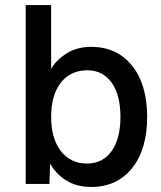

<svg xmlns="http://www.w3.org/2000/svg" viewBox="-20 -730 640 762"><path d="M342 12Q285 12 243.5 -13.5Q202 -39 179 -81L176 0H82V-710H183V-457Q203 -492 244.5 -518Q286 -544 342 -544Q444 -544 504 -469.5Q564 -395 564 -266Q564 -137 504 -62.5Q444 12 342 12ZM325 -81Q388 -81 423 -130.5Q458 -180 458 -266Q458 -353 423 -402Q388 -451 327 -451Q260 -451 221.5 -402Q183 -353 183 -266Q183 -180 221.5 -130.5Q260 -81 325 -81Z"/></svg>

Font: Geist Mono Medium
Style: Regular
Weight: 500
Monospace: yes
Designer: Basement.studio, Andrés Briganti, Mateo Zaragoza
Foundry: Basement.studio, Vercel, Andrés Briganti, Guido Ferreyra, Mateo Zaragoza
Version: Version 1.500; ttfautohint (v1.8.4.7-5d5b)